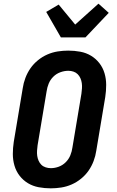

<svg xmlns="http://www.w3.org/2000/svg" viewBox="-20 -1019 640 1047"><path d="M257 8Q223 8 191 2Q159 -4 132.5 -20Q106 -36 87 -60.5Q68 -85 59 -115.5Q50 -146 50 -179Q50 -212 55 -245L104 -538Q108 -566 118.5 -594Q129 -622 146 -646.5Q163 -671 187 -690.5Q211 -710 238.5 -722Q266 -734 295 -738.5Q324 -743 352 -743Q386 -743 418 -737Q450 -731 476.5 -715Q503 -699 522 -674.5Q541 -650 550 -619.5Q559 -589 559 -556Q559 -523 554 -490L505 -197Q501 -169 490.5 -141Q480 -113 463 -88.5Q446 -64 422 -44.5Q398 -25 370.5 -13Q343 -1 314 3.5Q285 8 257 8ZM257 -102Q279 -102 300.5 -110Q322 -118 338.5 -134.5Q355 -151 363.5 -172Q372 -193 375 -215L424 -508Q426 -523 427 -537.5Q428 -552 426 -566Q424 -580 418.5 -592.5Q413 -605 403.5 -614.5Q394 -624 380.5 -628.5Q367 -633 353 -633Q331 -633 309 -625Q287 -617 270.5 -600.5Q254 -584 245.5 -563Q237 -542 234 -520L185 -227Q183 -212 182 -197.5Q181 -183 183 -169Q185 -155 190.5 -142.5Q196 -130 205.5 -120.5Q215 -111 229 -106.5Q243 -102 257 -102ZM312 -815 232 -954 300 -994 390 -885 517 -999 573 -949 446 -815Z"/></svg>

Font: Iosevka Extrabold Extended
Style: Italic
Weight: 800
Width: 7
Italic angle: -9°
Monospace: yes
Designer: Belleve Invis
Foundry: Belleve Invis
Version: Version 32.5.0; ttfautohint (v1.8.4)